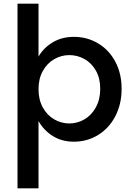

<svg xmlns="http://www.w3.org/2000/svg" viewBox="-20 -760 718 1042"><path d="M189 -453Q217 -501 266.5 -530.5Q316 -560 381 -560Q453 -560 512.5 -524.5Q572 -489 606 -425Q640 -361 640 -278Q640 -195 606 -129.5Q572 -64 512.5 -27.5Q453 9 381 9Q316 9 267 -21.5Q218 -52 189 -103V262H75V-740H189ZM356 -461Q313 -461 274.5 -439Q236 -417 212.5 -375Q189 -333 189 -276Q189 -219 212.5 -176.5Q236 -134 274.5 -112Q313 -90 356 -90Q400 -90 438.5 -112.5Q477 -135 500.5 -178Q524 -221 524 -278Q524 -335 500.5 -376.5Q477 -418 438.5 -439.5Q400 -461 356 -461Z"/></svg>

Font: Poppins-tnum Medium
Style: Regular
Weight: 500
Designer: Ninad Kale (Devanagari), Jonny Pinhorn (Latin)
Foundry: Indian Type Foundry
Version: Version 4.004